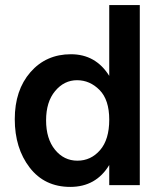

<svg xmlns="http://www.w3.org/2000/svg" viewBox="-20 -727 634 754"><path d="M529 0H409V-79Q357 7 256 7Q155 7 96.5 -69Q38 -145 38 -259Q38 -373 99.5 -443.5Q161 -514 258.5 -514Q356 -514 409 -429V-707H529ZM282.5 -412Q232 -412 196.5 -369.5Q161 -327 161 -254.5Q161 -182 196 -139Q231 -96 284 -96Q337 -96 373 -137.5Q409 -179 409 -257Q409 -335 371 -373.5Q333 -412 282.5 -412Z"/></svg>

Font: Hind Guntur SemiBold
Style: Regular
Weight: 600
Designer: Manushi Parikh, Hitesh Malaviya
Foundry: Indian Type Foundry
Version: Version 1.000;PS 1.0;hotconv 1.0.86;makeotf.lib2.5.63406; tt